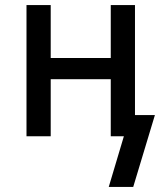

<svg xmlns="http://www.w3.org/2000/svg" viewBox="-20 -540 640 761"><path d="M411 201 471 0H419V-226H181V0H85V-520H181V-310H419V-520H515V-84H594L508 201Z"/></svg>

Font: Iosevka SS04 Medium Extended
Style: Regular
Weight: 500
Width: 7
Monospace: yes
Designer: Belleve Invis
Foundry: Belleve Invis
Version: Version 19.0.0; ttfautohint (v1.8.4)